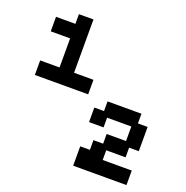

<svg xmlns="http://www.w3.org/2000/svg" viewBox="-126 -816 901 931"><g transform="rotate(20 325.0 -350.0)"><path d="M25 -350H300V-425H200V-700H125V-650H25V-575H125V-425H25ZM350 0H625V-75H475V-125H575V-175H625V-300H575V-350H400V-300H350V-225H425V-275H550V-200H450V-150H400V-100H350Z"/></g></svg>

Font: LS-VG5000
Style: Regular
Weight: 400
Designer: Justin Bihan, 2021
Foundry: Justin Bihan, 2021
Version: Version 1.000;Glyphs 3.1.2 (3151)